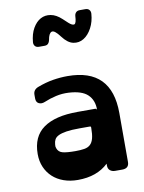

<svg xmlns="http://www.w3.org/2000/svg" viewBox="-100 -996 809 1079"><g transform="rotate(-10 304.0 -456.5)"><path d="M302 -796Q271 -838 254.5 -832Q238 -826 232 -788Q230 -777 223 -769Q216 -761 202 -761H170Q155 -761 147.5 -770Q140 -779 141 -792Q145 -839 163.5 -871Q182 -903 208 -917Q234 -931 265.5 -925.5Q297 -920 328 -891L356 -865Q376 -847 387.5 -850.5Q399 -854 401 -896Q402 -908 409.5 -916Q417 -924 431 -924H463Q478 -924 485.5 -915Q493 -906 492 -893Q489 -848 470 -812.5Q451 -777 423.5 -760Q396 -743 364 -749.5Q332 -756 302 -796ZM470 0Q453 0 441.5 -9.5Q430 -19 430 -37V-48Q365 14 256 14Q212 14 175.5 1Q139 -12 113 -36Q87 -60 72.5 -93.5Q58 -127 58 -168Q58 -268 125 -315.5Q192 -363 319 -363H421Q426 -363 428 -359Q430 -355 430 -357Q430 -411 397 -442.5Q364 -474 289 -478Q252 -480 216.5 -472Q181 -464 148 -450Q129 -442 113.5 -449.5Q98 -457 98 -479V-500Q98 -529 128 -540Q173 -557 215 -564Q257 -571 299 -571Q550 -571 550 -316V-37Q550 0 511 0ZM314 -270Q268 -270 239.5 -265.5Q211 -261 194.5 -253Q178 -245 171.5 -233Q165 -221 164 -205Q163 -198 163.5 -193.5Q164 -189 166 -183Q174 -160 198 -154Q222 -148 270 -148Q300 -148 321 -151.5Q342 -155 355 -167Q368 -179 374 -201.5Q380 -224 380 -262Q380 -267 378.5 -268.5Q377 -270 371 -270Z"/></g></svg>

Font: OpenDyslexic3
Style: Bold
Weight: 700
Designer: Abelardo Gonzalez
Version: Version 1.000;PS 001.001;hotconv 1.0.56